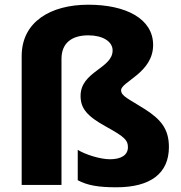

<svg xmlns="http://www.w3.org/2000/svg" viewBox="-20 -851 769 815"><path d="M630 -660C630 -772 514 -831 355 -831C194 -831 72 -758 72 -613V-66H241V-601C241 -667 283 -701 355 -701C416 -701 458 -675 458 -637C458 -560 322 -548 322 -444C322 -391 349 -358 431 -313C511 -269 523 -255 523 -226C523 -192 493 -175 447 -175C405 -175 342 -195 310 -215V-86C351 -64 398 -56 474 -56C619 -56 697 -115 697 -227C697 -305 661 -345 596 -387C525 -432 494 -443 494 -468C494 -504 630 -542 630 -660Z"/></svg>

Font: Noto Sans Malayalam UI ExtraBold
Style: Regular
Weight: 800
Designer: Jelle Bosma - Monotype Design Team
Foundry: Monotype Imaging Inc.
Version: Version 2.104